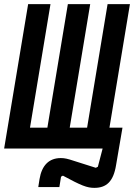

<svg xmlns="http://www.w3.org/2000/svg" viewBox="-27 -718 648 928"><path d="M429 190C486 190 521 161 534 80L565 -101H502L601 -698H493L394 -101H310L409 -698H301L202 -101H118L217 -698H109L-7 0H469L446 88L436 93L332 60C299 49 285 46 267 46C210 46 175 81 164 148L158 186H260L268 136L277 131C366 179 393 190 429 190Z"/></svg>

Font: IBM Plex Mono SmBld
Style: Italic
Weight: 600
Italic angle: -9.5°
Monospace: yes
Designer: Mike Abbink, Paul van der Laan, Pieter van Rosmalen
Foundry: Bold Monday
Version: Version 2.004